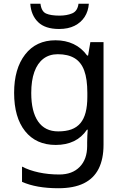

<svg xmlns="http://www.w3.org/2000/svg" viewBox="-20 -760 655 1020"><path d="M275 -546Q328 -546 370.5 -526Q413 -506 443 -465H448L460 -536H530V9Q530 85 504 136.5Q478 188 425 214Q372 240 290 240Q232 240 183.5 231.5Q135 223 97 206V125Q135 145 186 156Q237 167 295 167Q364 167 403.5 126.5Q443 86 443 16V-5Q443 -17 444 -39.5Q445 -62 446 -71H442Q414 -30 372.5 -10Q331 10 276 10Q172 10 113.5 -63Q55 -136 55 -267Q55 -395 113.5 -470.5Q172 -546 275 -546ZM287 -472Q242 -472 210.5 -448Q179 -424 162.5 -378Q146 -332 146 -266Q146 -167 182.5 -114.5Q219 -62 289 -62Q330 -62 359 -72.5Q388 -83 407 -105.5Q426 -128 435 -163Q444 -198 444 -246V-267Q444 -340 427.5 -385Q411 -430 376 -451Q341 -472 287 -472ZM452 -740Q449 -700 429.5 -670Q410 -640 376 -623Q342 -606 294 -606Q220 -606 182.5 -642.5Q145 -679 141 -740H195Q200 -699 225 -688Q250 -677 296 -677Q335 -677 363.5 -689Q392 -701 397 -740Z"/></svg>

Font: Noto Sans Khmer
Style: Regular
Weight: 400
Designer: Danh Hong and the Monotype Design Team
Foundry: Monotype Imaging Inc.
Version: Version 2.003